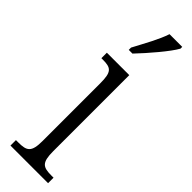

<svg xmlns="http://www.w3.org/2000/svg" viewBox="-264 -767 769 769"><g transform="rotate(45 120.5 -383.0)"><path d="M83 -619V-606H104C147 -651 207 -721 226 -756V-766H154C139 -721 112 -674 83 -619ZM19 0H232V-31H221C172 -31 156 -40 156 -106V-536H29V-505H37C84 -505 97 -495 97 -430V-104C97 -40 80 -31 32 -31H19Z"/></g></svg>

Font: Noto Serif Thai ExtraCondensed Light
Style: Regular
Weight: 300
Width: 2
Designer: Monotype Design Team
Foundry: Monotype Imaging Inc.
Version: Version 2.002